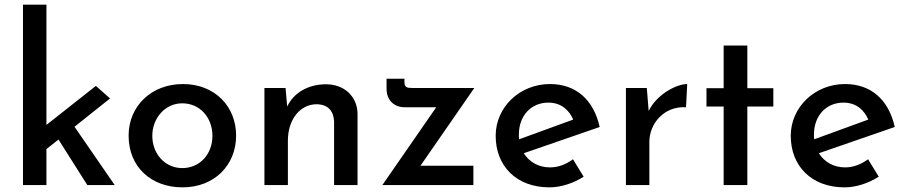

<svg xmlns="http://www.w3.org/2000/svg" viewBox="-20 -797 3908 827"><path d="M79 0H180V-155L232 -196L356 0H474L301 -251L454 -373L393 -427L180 -259V-777H79Z M534 -213C534 -76 633 10 766 10C905 10 997 -87 997 -213C997 -339 905 -435 768 -435C631 -435 534 -339 534 -213ZM636 -212C636 -288 691 -352 765 -352C841 -352 895 -291 895 -212C895 -133 841 -73 765 -73C692 -73 636 -133 636 -212Z M1210 -418H1119V0H1220V-191C1220 -283 1273 -348 1344 -348C1395 -347 1417 -317 1419 -274V0H1520V-309C1518 -383 1462 -434 1384 -434C1306 -434 1244 -396 1217 -338Z M1723 -335H1859L1627 0H2019V-83H1791L2023 -418H1756C1732 -418 1722 -421 1722 -444V-458H1645V-415C1645 -363 1680 -335 1723 -335Z M2347 10C2396 10 2451 -8 2494 -36L2448 -111C2418 -89 2385 -76 2349 -76C2300 -76 2260 -99 2236 -137L2563 -250C2537 -367 2461 -435 2349 -435C2219 -435 2115 -336 2115 -212C2115 -83 2203 10 2347 10ZM2215 -218C2215 -298 2267 -355 2342 -355C2399 -355 2432 -321 2449 -282L2216 -197C2215 -203 2215 -211 2215 -218Z M2766 -418H2676V0H2777V-186C2777 -265 2841 -341 2935 -335L2940 -435C2894 -435 2809 -391 2774 -319Z M3097 -601V-417H3023V-338H3097V0H3199V-338H3311V-417H3199V-601Z M3618 10C3667 10 3722 -8 3765 -36L3719 -111C3689 -89 3656 -76 3620 -76C3571 -76 3531 -99 3507 -137L3834 -250C3808 -367 3732 -435 3620 -435C3490 -435 3386 -336 3386 -212C3386 -83 3474 10 3618 10ZM3486 -218C3486 -298 3538 -355 3613 -355C3670 -355 3703 -321 3720 -282L3487 -197C3486 -203 3486 -211 3486 -218Z"/></svg>

Font: Reem Kufi
Style: Regular
Weight: 400
Designer: Khaled Hosny
Version: Version 0.007